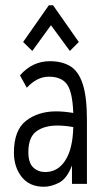

<svg xmlns="http://www.w3.org/2000/svg" viewBox="-20 -700 390 731"><path d="M147 11Q92 11 62.5 -26.5Q33 -64 33 -119Q33 -204 79 -240Q125 -276 194 -276Q222 -276 259 -270Q256 -350 235 -379Q214 -408 166 -408Q121 -408 82 -366L56 -413Q103 -467 170 -467Q216 -467 247.5 -448Q279 -429 295 -380Q311 -331 311 -243V0H254V-70Q235 -20 205 -4.5Q175 11 147 11ZM88 -121Q88 -80 106.5 -62.5Q125 -45 152 -45Q200 -45 228.5 -89Q257 -133 259 -216Q244 -219 228.5 -220.5Q213 -222 199 -222Q148 -222 118 -199.5Q88 -177 88 -121ZM103 -506 68 -540 166 -680H182L280 -540L246 -506L174 -604Z"/></svg>

Font: Inconsolata ExtraCondensed
Style: Regular
Weight: 400
Width: 2
Monospace: yes
Designer: Raph Levien, Cyreal, Brenton Simpson
Foundry: Raph Levien, Cyreal, Google
Version: Version 3.000; ttfautohint (v1.8.2.53-6de2)